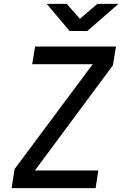

<svg xmlns="http://www.w3.org/2000/svg" viewBox="-20 -970 640 990"><path d="M40 0 55 -98 458 -639H146L161 -730H578L562 -633L160 -91H487L473 0ZM339 -810 221 -950H324L392 -873L482 -950H591L430 -810Z"/></svg>

Font: JetBrains Mono NL Medium
Style: Italic
Weight: 500
Italic angle: -9°
Monospace: yes
Designer: Philipp Nurullin, Konstantin Bulenkov
Foundry: JetBrains
Version: Version 2.305; ttfautohint (v1.8.4.7-5d5b)